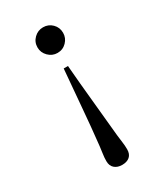

<svg xmlns="http://www.w3.org/2000/svg" viewBox="-186 -611 772 897"><g transform="rotate(-30 200.0 -162.0)"><path d="M256 157Q256 183 241 196Q226 209 200 209Q175 209 159.5 195.5Q144 182 144 157Q144 137 147 118Q150 99 152 80Q163 -20 171 -119Q179 -218 188 -318H211Q219 -219 229 -120.5Q239 -22 248 76Q250 96 253 116.5Q256 137 256 157ZM269 -464Q269 -436 249 -415.5Q229 -395 200 -395Q172 -395 151.5 -415.5Q131 -436 131 -464Q131 -493 151.5 -513Q172 -533 200 -533Q229 -533 249 -513Q269 -493 269 -464Z"/></g></svg>

Font: Kaisei Tokumin
Style: Regular
Weight: 400
Designer: Font-Kai, 金井和夫
Foundry: KAZUO KANAI
Version: Version 5.003